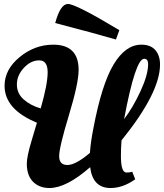

<svg xmlns="http://www.w3.org/2000/svg" viewBox="-20 -935 826 967"><path d="M433 -165Q436 -216 450 -287Q492 -510 552 -610Q612 -710 692 -710Q739 -710 762.5 -682.5Q786 -655 786 -610Q786 -468 592 -228Q589 -189 589 -149Q589 -66 617 -66Q634 -66 646 -70L661 -32Q599 12 537 12Q447 12 434 -93Q314 12 229 12Q178 12 146.5 -19.5Q115 -51 115 -111Q115 -146 138.5 -224.5Q162 -303 166 -317Q3 -384 3 -503Q3 -585 79 -647.5Q155 -710 248 -710Q376 -710 376 -583Q376 -516 327 -354.5Q278 -193 278 -148.5Q278 -104 319.5 -104Q361 -104 433 -165ZM185 -389Q220 -511 220 -571Q220 -631 177.5 -631Q135 -631 100 -593Q65 -555 65 -509.5Q65 -464 100 -433.5Q135 -403 185 -389ZM322 -915Q362 -915 581 -783L564 -736Q469 -764 258 -819Q284 -915 322 -915ZM726 -612Q726 -639 706 -639Q662 -639 605 -335Q650 -394 688 -476.5Q726 -559 726 -612Z"/></svg>

Font: Oleo Script Swash Caps
Style: Regular
Weight: 400
Designer: Soytutype
Foundry: Soytutype
Version: Version 1.002